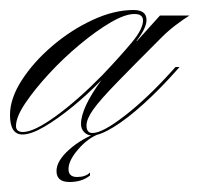

<svg xmlns="http://www.w3.org/2000/svg" viewBox="-63 -264 399 384"><path d="M-18 5Q-43 5 -43 -34Q-43 -67 -19.5 -103.5Q4 -140 41.5 -172Q79 -204 122 -224Q165 -244 204 -244Q230 -244 230 -224Q230 -208 210 -182H211L257 -233H316Q303 -225 288 -213.5Q273 -202 260 -189Q203 -132 170 -98Q137 -64 123.5 -45Q110 -26 110 -13Q110 2 122 2Q142 2 186.5 -32.5Q231 -67 279 -120L288 -130H296L289 -122Q257 -86 224.5 -56.5Q192 -27 164.5 -10Q137 7 121 7Q112 7 105.5 0.5Q99 -6 99 -16Q99 -48 140 -104Q112 -75 82 -50.5Q52 -26 25.5 -10.5Q-1 5 -18 5ZM-17 0Q5 0 49 -32Q93 -64 142 -114Q178 -152 200.5 -179Q223 -206 223 -223Q223 -236 206 -236Q187 -236 158 -219Q129 -202 96 -174.5Q63 -147 34.5 -116Q6 -85 -12.5 -57.5Q-31 -30 -31 -12Q-31 0 -17 0ZM117 81V87Q101 100 76 100Q50 100 50 78Q50 58 75 35.5Q100 13 136 0L135 4Q113 12 93.5 34.5Q74 57 74 74Q74 90 91 90Q108 90 117 81Z"/></svg>

Font: Ballet 72pt
Style: Regular
Weight: 400
Designer: Maximiliano R. Sproviero
Foundry: Omnibus-Type
Version: Version 1.100; ttfautohint (v1.8.3)